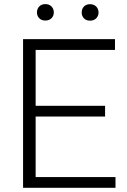

<svg xmlns="http://www.w3.org/2000/svg" viewBox="-20 -898 609 918"><path d="M532.2 -51.3V0H90.3V-710.9H529.8V-659.2H150.4V-392.1H482.4V-340.8H150.4V-51.3ZM156.7 -838.4Q156.7 -855.5 167.5 -866.9Q178.2 -878.4 196.8 -878.4Q215.3 -878.4 226.3 -866.9Q237.3 -855.5 237.3 -838.4Q237.3 -822.3 226.3 -811Q215.3 -799.8 196.8 -799.8Q178.2 -799.8 167.5 -811Q156.7 -822.3 156.7 -838.4ZM370.6 -837.9Q370.6 -855 381.1 -866.5Q391.6 -877.9 410.6 -877.9Q429.2 -877.9 440.2 -866.5Q451.2 -855 451.2 -837.9Q451.2 -821.8 440.2 -810.5Q429.2 -799.3 410.6 -799.3Q391.6 -799.3 381.1 -810.5Q370.6 -821.8 370.6 -837.9Z"/></svg>

Font: Vazirmatn RD ExtraLight
Style: Regular
Weight: 200
Designer: Saber Rastikerdar
Foundry: Saber Rastikerdar
Version: Version 32.102